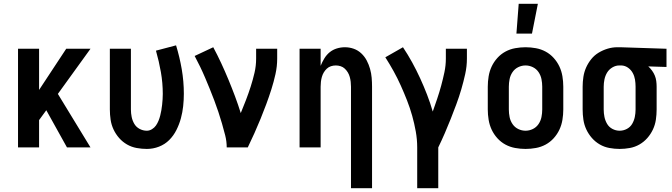

<svg xmlns="http://www.w3.org/2000/svg" viewBox="-20 -777 3540 1012"><path d="M75 0V-520H186V-303L329 -520H457L285 -282L457 0H333L224 -196L186 -144V0Z M754 8Q727 8 700 3Q673 -2 649.5 -15.5Q626 -29 608 -49.5Q590 -70 578.5 -94.5Q567 -119 563 -146Q559 -173 559 -200V-520H670V-200Q670 -180 674 -160.5Q678 -141 688 -124Q698 -107 716 -97.5Q734 -88 754 -88Q768 -88 781 -96Q794 -104 802 -115.5Q810 -127 815.5 -140.5Q821 -154 824.5 -168Q828 -182 830.5 -196Q833 -210 834.5 -224.5Q836 -239 837 -253.5Q838 -268 838 -282Q838 -340 828 -397Q818 -454 802 -510L908 -538Q927 -476 938 -412Q949 -348 949 -283Q949 -250 945.5 -217.5Q942 -185 933.5 -153.5Q925 -122 910 -92Q895 -62 872 -39Q849 -16 818 -4Q787 8 754 8Z M1175 0Q1175 -32 1167 -63.5Q1159 -95 1150 -126Q1141 -157 1131 -187Q1121 -217 1109.5 -247.5Q1098 -278 1086 -307.5Q1074 -337 1061.5 -366.5Q1049 -396 1035 -425Q1021 -454 1006 -482L1104 -528Q1126 -487 1146 -444Q1166 -401 1184 -357.5Q1202 -314 1218.5 -270Q1235 -226 1249 -181Q1263 -215 1276.5 -250Q1290 -285 1301.5 -321Q1313 -357 1321.5 -393.5Q1330 -430 1330 -468V-520H1441V-468Q1441 -427 1432 -386.5Q1423 -346 1410.5 -306.5Q1398 -267 1383.5 -228Q1369 -189 1353.5 -151Q1338 -113 1321 -75Q1304 -37 1286 0Z M1830 215V-320Q1830 -333 1828.5 -346Q1827 -359 1823.5 -371.5Q1820 -384 1813.5 -395Q1807 -406 1797.5 -415Q1788 -424 1775.5 -428Q1763 -432 1750 -432Q1737 -432 1724.5 -428Q1712 -424 1702.5 -415Q1693 -406 1686.5 -395Q1680 -384 1676.5 -371.5Q1673 -359 1671.5 -346Q1670 -333 1670 -320V0H1559V-520H1670V-430Q1678 -450 1689.5 -469Q1701 -488 1717.5 -501.5Q1734 -515 1755 -521.5Q1776 -528 1798 -528Q1822 -528 1844.5 -520Q1867 -512 1884.5 -495.5Q1902 -479 1913 -458Q1924 -437 1930.5 -414Q1937 -391 1939 -367.5Q1941 -344 1941 -320V215Z M2179 215V0Q2179 -42 2171.5 -84Q2164 -126 2152.5 -167Q2141 -208 2125.5 -247.5Q2110 -287 2092.5 -326Q2075 -365 2054.5 -402Q2034 -439 2011 -475L2104 -528Q2130 -489 2152.5 -448Q2175 -407 2194.5 -364.5Q2214 -322 2231 -278Q2248 -234 2261 -189Q2273 -223 2284.5 -257Q2296 -291 2305.5 -326Q2315 -361 2322.5 -396.5Q2330 -432 2330 -468V-520H2441V-468Q2441 -427 2432 -386.5Q2423 -346 2411.5 -306.5Q2400 -267 2385.5 -228Q2371 -189 2356 -151Q2341 -113 2324.5 -75Q2308 -37 2290 0V215Z M2750 8Q2723 8 2695.5 3Q2668 -2 2644 -15Q2620 -28 2601.5 -48.5Q2583 -69 2571.5 -93.5Q2560 -118 2555.5 -145.5Q2551 -173 2551 -200V-320Q2551 -347 2555.5 -374.5Q2560 -402 2571.5 -426.5Q2583 -451 2601.5 -471.5Q2620 -492 2644 -505Q2668 -518 2695.5 -523Q2723 -528 2750 -528Q2777 -528 2804.5 -523Q2832 -518 2856 -505Q2880 -492 2898.5 -471.5Q2917 -451 2928.5 -426.5Q2940 -402 2944.5 -374.5Q2949 -347 2949 -320V-200Q2949 -173 2944.5 -145.5Q2940 -118 2928.5 -93.5Q2917 -69 2898.5 -48.5Q2880 -28 2856 -15Q2832 -2 2804.5 3Q2777 8 2750 8ZM2750 -88Q2770 -88 2788.5 -97Q2807 -106 2818.5 -123Q2830 -140 2834 -160Q2838 -180 2838 -200V-320Q2838 -340 2834 -360Q2830 -380 2818.5 -397Q2807 -414 2788.5 -423Q2770 -432 2750 -432Q2730 -432 2711.5 -423Q2693 -414 2681.5 -397Q2670 -380 2666 -360Q2662 -340 2662 -320V-200Q2662 -180 2666 -160Q2670 -140 2681.5 -123Q2693 -106 2711.5 -97Q2730 -88 2750 -88ZM2702 -600 2714 -757H2815L2784 -600Z M3246 8Q3219 8 3192 3Q3165 -2 3141.5 -15.5Q3118 -29 3100 -49.5Q3082 -70 3070.5 -94.5Q3059 -119 3055 -146Q3051 -173 3051 -200V-320Q3051 -346 3055 -372Q3059 -398 3069.5 -421.5Q3080 -445 3096.5 -465.5Q3113 -486 3135.5 -499.5Q3158 -513 3183 -520.5Q3208 -528 3234 -528H3250L3493 -520V-424L3397 -427Q3408 -417 3417 -404.5Q3426 -392 3431.5 -378.5Q3437 -365 3439 -350Q3441 -335 3441 -320V-200Q3441 -173 3437 -146Q3433 -119 3421.5 -94.5Q3410 -70 3392 -49.5Q3374 -29 3350.5 -15.5Q3327 -2 3300 3Q3273 8 3246 8ZM3246 -88Q3266 -88 3284 -97.5Q3302 -107 3312 -124Q3322 -141 3326 -160.5Q3330 -180 3330 -200V-320Q3330 -339 3327 -357.5Q3324 -376 3315 -392.5Q3306 -409 3290.5 -420Q3275 -431 3256 -432H3244Q3225 -432 3207.5 -421.5Q3190 -411 3180 -394.5Q3170 -378 3166 -358.5Q3162 -339 3162 -320V-200Q3162 -180 3166 -160.5Q3170 -141 3180 -124Q3190 -107 3208 -97.5Q3226 -88 3246 -88Z"/></svg>

Font: Iosevka Fixed
Style: Bold
Weight: 700
Monospace: yes
Designer: Belleve Invis
Foundry: Belleve Invis
Version: Version 32.3.0